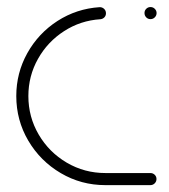

<svg xmlns="http://www.w3.org/2000/svg" viewBox="-20 -539 493 559"><path d="M27.4 -259.3Q27.4 -326.7 59.6 -384.4Q91.9 -442.2 147.4 -478Q203 -513.7 269.6 -518.1Q277.4 -518.5 283 -513.3Q288.5 -508.1 288.5 -500.4Q288.5 -493.3 283.9 -488.5Q279.3 -483.7 272.2 -483Q214.4 -479.3 166.5 -448.3Q118.5 -417.4 90.6 -367.6Q62.6 -317.8 62.6 -259.3Q62.6 -198.5 92.8 -147Q123 -95.6 174.4 -65.4Q225.9 -35.2 286.7 -35.2H417.8Q425.2 -35.2 430.4 -30.2Q435.6 -25.2 435.6 -17.8Q435.6 -10.4 430.4 -5.2Q425.2 0 417.8 0H286.7Q216.3 0 156.9 -35Q97.4 -70 62.4 -129.4Q27.4 -188.9 27.4 -259.3ZM400.7 -501.1Q400.7 -508.5 405.9 -513.5Q411.1 -518.5 418.1 -518.5Q425.6 -518.5 430.7 -513.3Q435.9 -508.1 435.9 -501.1Q435.9 -493.7 430.7 -488.5Q425.6 -483.3 418.1 -483.3Q410.7 -483.3 405.7 -488.5Q400.7 -493.7 400.7 -501.1Z"/></svg>

Font: 26F Galaxy Sans Light
Style: Regular
Weight: 300
Designer: C₂₉H₂₅N₃O₅
Version: Version 1.100